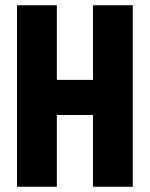

<svg xmlns="http://www.w3.org/2000/svg" viewBox="-20 -713 572 733"><path d="M335 -693H487V0H335V-274H197V0H45V-693H197V-408H335Z"/></svg>

Font: Khand Black
Style: Regular
Weight: 900
Designer: Sanchit Sawaria and Jyotish Sonowal (Devanagari), Satya Rajpurohit (Latin)
Foundry: Indian Type Foundry
Version: Version 2.000;PS 1.0;hotconv 1.0.79;makeotf.lib2.5.61930